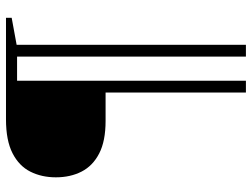

<svg xmlns="http://www.w3.org/2000/svg" viewBox="-120 -596 841 641"><g transform="rotate(-90 300.5 -275.5)"><path d="M338 -676V-343.5H217Q150 -343.5 108.8 -364.8Q67.5 -386 48.2 -423.5Q29 -461 29 -509.5Q29 -557 48 -594.8Q67 -632.5 109.5 -654.2Q152 -676 222.5 -676ZM351.5 125H312V-676H442.5V-639H351.5ZM471.5 125H432V-676H561.5V-657L471.5 -640.5Z"/></g></svg>

Font: Newsreader 16pt Light
Style: Regular
Weight: 300
Designer: Hugues Gentile
Foundry: Production Type
Version: Version 1.003